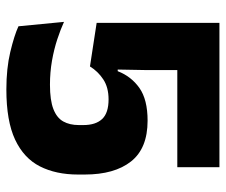

<svg xmlns="http://www.w3.org/2000/svg" viewBox="-72 -607 692 588"><g transform="rotate(90 274.0 -313.0)"><path d="M254 13.5Q189.5 13.5 139.2 1.5Q89 -10.5 60.5 -23.5L47 -163Q70 -152.5 100.2 -142.5Q130.5 -132.5 166 -126.2Q201.5 -120 239.5 -120Q287 -120 314 -130.5Q341 -141 352 -160.8Q363 -180.5 363 -208.5V-222.5Q363 -260 344.5 -279.8Q326 -299.5 284.5 -299.5Q247.5 -299.5 223 -283.2Q198.5 -267 183.5 -242.5L50 -263V-639H492V-510H194.5V-409.5L193 -327.5H198Q214 -369 249.5 -394Q285 -419 349.5 -419Q434.5 -419 474.5 -368.2Q514.5 -317.5 514.5 -226.5V-205.5Q514.5 -138.5 489.5 -89.2Q464.5 -40 407.5 -13.2Q350.5 13.5 254 13.5Z"/></g></svg>

Font: Anek Telugu
Style: Bold
Weight: 700
Designer: Omkar Bhoir (Telugu), Yesha Goshar (Latin)
Foundry: Ek Type
Version: Version 1.003